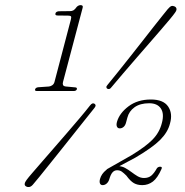

<svg xmlns="http://www.w3.org/2000/svg" viewBox="-20 -732 740 768"><path d="M211 -670 252.5 -669.5Q261.5 -669.5 263.8 -666.5Q266 -663.5 263.5 -654L198 -404.5Q196 -396.5 190 -391.8Q184 -387 176 -386L133 -383Q123 -382 120.5 -375Q118 -368 127.5 -368H275.5Q284.5 -368 287.5 -375Q289 -382 281 -382.5L243.5 -386Q234.5 -387 232.2 -391.8Q230 -396.5 232 -404L310.5 -700.5Q314 -711.5 302 -711.5Q298.5 -711.5 294.5 -709.8Q290.5 -708 287 -704.5Q280 -694.5 274.2 -691Q268.5 -687.5 260 -687.5L216.5 -687Q211.5 -687 207.2 -684.8Q203 -682.5 202 -679Q200.5 -674 202.8 -672Q205 -670 211 -670ZM427 -384.5Q422 -377.5 417.8 -376.2Q413.5 -375 409.5 -377Q406 -379 405.5 -383Q405 -387 410.5 -393Q430 -416.5 453.5 -446Q477 -475.5 502 -507Q527 -538.5 550.8 -569Q574.5 -599.5 595 -625.5Q615.5 -651.5 630.2 -669.8Q645 -688 651 -695.5Q660 -706 665.8 -707.8Q671.5 -709.5 679 -706Q685.5 -702.5 686 -696Q686.5 -689.5 679.5 -680.5Q674.5 -673 659.5 -655Q644.5 -637 622.5 -611.5Q600.5 -586 574.8 -556.5Q549 -527 522.2 -496Q495.5 -465 471 -436.5Q446.5 -408 427 -384.5ZM340 -310Q345.5 -317 349.8 -318.2Q354 -319.5 358 -317Q361.5 -315 362.2 -311Q363 -307 358 -300.5Q340 -278 317 -249.2Q294 -220.5 269.5 -189.5Q245 -158.5 220.5 -128Q196 -97.5 174.8 -71Q153.5 -44.5 137.8 -25Q122 -5.5 114.5 3Q106.5 13.5 99 15.5Q91.5 17.5 85 14Q78 10.5 78.8 3.5Q79.5 -3.5 86.5 -12.5Q93 -21.5 109.2 -40.2Q125.5 -59 148 -85Q170.5 -111 196.5 -140.8Q222.5 -170.5 248.5 -200.8Q274.5 -231 298.5 -259.2Q322.5 -287.5 340 -310ZM416.5 -45.5 406.5 -54.5 505 -110.5Q562 -145 590 -173.5Q618 -202 627.5 -240Q637.5 -277 623.5 -298Q609.5 -319 577 -319Q540.5 -319 518.2 -303Q496 -287 489.5 -261.5L484.5 -243Q481.5 -230.5 474.5 -224.5Q467.5 -218.5 459 -218.5Q451 -218.5 447.8 -225.5Q444.5 -232.5 448 -245Q458 -279.5 494.2 -306.8Q530.5 -334 583.5 -334Q633.5 -334 652.5 -306Q671.5 -278 660 -238Q651.5 -203.5 621 -172.8Q590.5 -142 521.5 -101.5ZM380 -16Q385.5 -36.5 404.8 -52Q424 -67.5 452 -67.5Q467.5 -67.5 480.5 -60.2Q493.5 -53 505.8 -43.8Q518 -34.5 530.2 -27.2Q542.5 -20 556 -20Q574 -20 585.2 -29.5Q596.5 -39 608 -59.5Q611 -63 614.8 -64.2Q618.5 -65.5 622 -65Q630 -64.5 626 -56Q610.5 -20.5 591.8 -6Q573 8.5 549 8.5Q529.5 8.5 515.5 0.5Q501.5 -7.5 485.5 -29.5Q475 -40 467.2 -45.5Q459.5 -51 448.5 -51Q437.5 -51 430 -42.5Q422.5 -34 417 -14.5Q413.5 -3.5 406.2 2.5Q399 8.5 390.5 8.5Q383 8.5 380 2Q377 -4.5 380 -16Z"/></svg>

Font: Fraunces Thin
Style: Italic
Weight: 250
Italic angle: -16°
Version: Version 1.000;[b76b70a41]